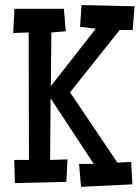

<svg xmlns="http://www.w3.org/2000/svg" viewBox="-20 -721 547 752"><path d="M507.3 -696.3 499.5 -603.5H448.7L254.4 -359.4L439.9 -84L493.7 -86.9L498.5 1L297.4 10.7L289.6 -79.1H347.2L178.2 -335.9L176.3 -94.7L244.6 -96.7L239.7 -8.8L38.6 -3.9L35.6 -94.7H93.3L92.3 -593.8L31.7 -591.8L36.6 -686.5H230L237.8 -598.6L181.2 -593.8L179.2 -383.8L355 -608.4L293.5 -616.2L299.3 -701.2Z"/></svg>

Font: Maiden Orange
Style: Regular
Weight: 400
Designer: Astigmatic (AOETI)
Foundry: Astigmatic (AOETI)
Version: Version 1.001